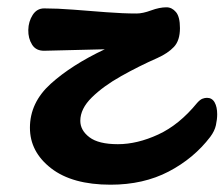

<svg xmlns="http://www.w3.org/2000/svg" viewBox="-20 -491 615 526"><path d="M283 15Q178 15 120 -30Q62 -75 62 -141Q62 -210 119 -261.5Q176 -313 267 -356L103 -352Q79 -351 68 -368.5Q57 -386 57.5 -409Q58 -432 69.5 -450Q81 -468 101 -468Q137 -468 181.5 -464.5Q226 -461 271.5 -457.5Q317 -454 354 -454Q371 -454 394 -462.5Q417 -471 436 -471Q451 -471 462 -458Q473 -445 473 -414Q473 -380 456.5 -362.5Q440 -345 411 -332Q361 -310 312 -282.5Q263 -255 231.5 -224Q200 -193 200 -160Q200 -134 225 -115Q250 -96 303 -96Q356 -96 413.5 -122.5Q471 -149 520 -209Q528 -218 534.5 -220.5Q541 -223 547 -223Q561 -223 568 -210.5Q575 -198 575 -178Q575 -164 571.5 -148Q568 -132 556 -116Q511 -57 442 -21Q373 15 283 15Z"/></svg>

Font: Pacifico
Style: Regular
Weight: 400
Designer: Vernon Adams
Foundry: Vernon Adams
Version: Version 3.010; ttfautohint (v1.8.4.7-5d5b)